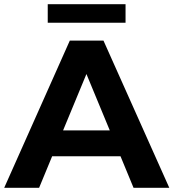

<svg xmlns="http://www.w3.org/2000/svg" viewBox="-29 -893 825 913"><path d="M544 -150H219L157 0H-9L303 -700H463L776 0H606ZM493 -273 382 -541 271 -273ZM198 -873H568V-785H198Z"/></svg>

Font: Montserrat-Bold
Style: Bold
Weight: 700
Version: Version 7.200